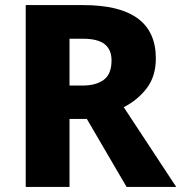

<svg xmlns="http://www.w3.org/2000/svg" viewBox="-20 -734 712 754"><path d="M307 -714Q592 -714 592 -505Q592 -435 557 -388.5Q522 -342 466 -313L672 0H477L321 -267H253V0H81V-714ZM304 -582H253V-398H303Q357 -398 387.5 -420.5Q418 -443 418 -497Q418 -539 391 -560.5Q364 -582 304 -582Z"/></svg>

Font: Noto Sans Khmer UI ExtraBold
Style: Regular
Weight: 800
Designer: Danh Hong and the Monotype Design Team
Foundry: Monotype Imaging Inc.
Version: Version 2.002; ttfautohint (v1.8.4.7-5d5b)